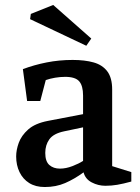

<svg xmlns="http://www.w3.org/2000/svg" viewBox="-20 -742 563 772"><path d="M160 10Q123 10 97.5 -6Q72 -22 58.5 -50Q45 -78 45 -113Q45 -139 55.5 -168Q66 -197 93.5 -221.5Q121 -246 173 -256L314 -283V-358Q314 -397 298.5 -415Q283 -433 242 -433Q222 -433 201.5 -429.5Q181 -426 164 -420L142 -336H89L72 -464Q117 -481 167.5 -491Q218 -501 272 -501Q321 -501 356.5 -491Q392 -481 411.5 -455Q431 -429 431 -382V-74L508 -50V-12Q475 -3 451.5 1Q428 5 404 5Q375 5 349 -8.5Q323 -22 316 -49Q279 -22 242 -6Q205 10 160 10ZM221 -64Q245 -64 271 -74Q297 -84 314 -95V-230L238 -214Q195 -205 178.5 -182Q162 -159 162 -127Q162 -93 178.5 -78.5Q195 -64 221 -64ZM327 -558 101 -665 104 -686 194 -722 347 -587Z"/></svg>

Font: Manuale SemiBold
Style: Regular
Weight: 600
Version: Version 1.002